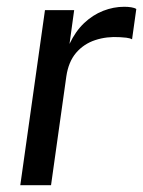

<svg xmlns="http://www.w3.org/2000/svg" viewBox="-20 -547 423 567"><path d="M39.9 0 112.8 -517H199L185.3 -417.3Q202.8 -454.5 228.4 -478.8Q254 -503 284.6 -515Q315.2 -527 346.8 -527Q357.5 -527 367.4 -525.5Q377.3 -524 382.5 -520.4L370 -430.9Q363.5 -434.4 352.7 -435.7Q341.9 -437 334.4 -437.2Q295.1 -439.8 261.3 -428.6Q227.5 -417.5 204.8 -391.1Q182.2 -364.6 175.9 -321.5L130.7 0Z"/></svg>

Font: Public Sans Thin
Style: Italic
Weight: 100
Italic angle: -8°
Designer: The Public Sans project authors (U.S. Web Design System). Libre Franklin designed by Pablo Impallari and Rodrigo Fuenzal
Version: Version 2.000